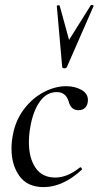

<svg xmlns="http://www.w3.org/2000/svg" viewBox="-20 -751 402 784"><path d="M27 -144Q27 -174 33 -202Q44 -261 78.5 -306Q113 -351 159 -375Q205 -399 250 -399Q286 -399 312.5 -384Q339 -369 339 -343Q339 -324 329 -312.5Q319 -301 300 -301Q269 -301 260 -338Q248 -375 212 -375Q170 -375 142.5 -336Q115 -297 104 -234Q98 -201 98 -170Q98 -106 125 -66Q152 -26 206 -26Q255 -26 306 -67L308 -68Q311 -68 313.5 -64Q316 -60 314 -58Q237 13 158 13Q92 13 59.5 -32Q27 -77 27 -144ZM224 -727 262 -588 351 -730Q352 -731 354 -731Q357 -731 360 -729.5Q363 -728 362 -726L253 -477Q250 -472 242 -472Q239 -472 236.5 -473.5Q234 -475 234 -477L212 -726Q212 -729 217.5 -729.5Q223 -730 224 -727Z"/></svg>

Font: Cormorant Infant Medium
Style: Italic
Weight: 500
Italic angle: -10°
Designer: Christian Thalmann (Catharsis Fonts)
Foundry: Catharsis Fonts
Version: Version 4.000